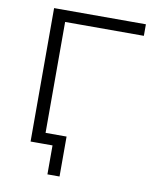

<svg xmlns="http://www.w3.org/2000/svg" viewBox="-93 -775 804 999"><g transform="rotate(10 309.0 -276.0)"><path d="M227 153V0H113V-58H291V153ZM111 0V-705H596V-644H180V0Z"/></g></svg>

Font: Nunito Sans 10pt SemiExpanded Light
Style: Regular
Weight: 300
Width: 6
Designer: Vernon Adams
Foundry: Vernon Adams
Version: Version 3.101;gftools[0.9.27]